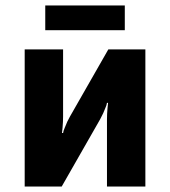

<svg xmlns="http://www.w3.org/2000/svg" viewBox="-20 -680 620 700"><path d="M145 -570V-660H435V-570ZM70 0V-500H210V-255Q210 -236 208 -214L206 -195H210Q211 -203 216 -214Q225 -238 235 -255L375 -500H510V0H370V-245Q370 -264 372 -286L374 -305H370Q369 -297 364 -286Q358 -269 345 -245L205 0Z"/></svg>

Font: Scada
Style: Bold
Weight: 700
Designer: Jovanny Lemonad
Foundry: Jovanny Lemonad
Version: Version 4.100;PS 004.100;hotconv 1.0.88;makeotf.lib2.5.64775